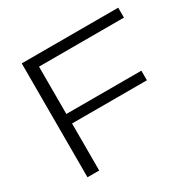

<svg xmlns="http://www.w3.org/2000/svg" viewBox="-154 -861 1030 1022"><g transform="rotate(-30 361.0 -350.0)"><path d="M102 0V-700H695V-639H173V-348H634V-289H174V0Z"/></g></svg>

Font: Georama Extended Light
Style: Regular
Weight: 300
Width: 7
Designer: Jean-Baptiste Levee
Foundry: Production Type
Version: Version 1.000